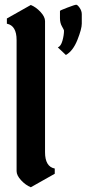

<svg xmlns="http://www.w3.org/2000/svg" viewBox="-20 -790 395 810"><path d="M170 -701V-148Q170 -87 211 -79V-57L110 0Q88 -9 69 -29.5Q50 -50 50 -68V-621Q50 -682 9 -690V-712L110 -769Q132 -760 151 -739.5Q170 -719 170 -701ZM233 -713V-744Q233 -746 264.5 -758Q296 -770 301.5 -770Q307 -770 316 -757Q325 -744 325 -730V-690Q325 -668 306.5 -621.5Q288 -575 258 -558L224 -590Q237 -595 243.5 -618.5Q250 -642 250 -661Q250 -664 241.5 -678.5Q233 -693 233 -713Z"/></svg>

Font: Pirata One
Style: Regular
Weight: 400
Designer: Rodrigo Fuenzalida, Nicolas Massi
Foundry: Rodrigo Fuenzalida, Nicolas Massi
Version: Version 1.001